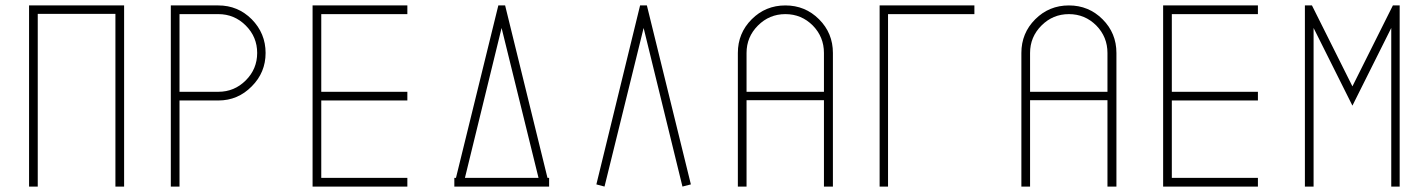

<svg xmlns="http://www.w3.org/2000/svg" viewBox="-20 -687 5260 707"><path d="M437 0H405V-636H119V0H87V-667H437Z M784 -667Q856 -667 907 -616Q958 -564 958 -492Q958 -420 907 -369Q856 -317 784 -317H641V0H609V-667ZM784 -349Q843 -349 885 -391Q927 -433 927 -492Q927 -551 885 -593Q843 -635 784 -635H641V-349Z M1163 -635V-349H1480V-317H1163V-32H1480V0H1131V-667H1480V-635Z M2002 0H1653V-32H1659L1815 -667H1840L1996 -32H2002ZM1963 -32 1827 -584 1692 -32Z M2493 0 2350 -584 2206 0 2176 -8 2337 -667H2362L2524 -8Z M2996 -616Q3047 -565 3047 -492V0H3014V-318H2729V0H2697V-492Q2697 -565 2748 -616Q2799 -667 2872 -667Q2945 -667 2996 -616ZM3014 -492Q3014 -551 2973 -593Q2931 -635 2872 -635Q2813 -635 2771 -593Q2729 -551 2729 -492V-349H3014Z M3250 0H3219V-667H3568V-635H3250Z M4040 -616Q4091 -565 4091 -492V0H4058V-318H3773V0H3741V-492Q3741 -565 3792 -616Q3843 -667 3916 -667Q3989 -667 4040 -616ZM4058 -492Q4058 -551 4017 -593Q3975 -635 3916 -635Q3857 -635 3815 -593Q3773 -551 3773 -492V-349H4058Z M4295 -635V-349H4612V-317H4295V-32H4612V0H4263V-667H4612V-635Z M4817 0H4785V-667H4811L4960 -369L5109 -667H5134V0H5103V-584L4960 -298L4817 -584Z"/></svg>

Font: Zector
Style: Regular
Weight: 400
Designer: GGBot
Version: 0.72